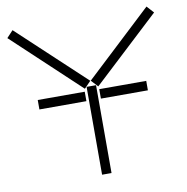

<svg xmlns="http://www.w3.org/2000/svg" viewBox="-79 -785 837 861"><g transform="rotate(-10 339.0 -354.0)"><path d="M5 -677 308 -393 338 -424 34 -708ZM340 -424 369 -393 673 -676 644 -708ZM317 0H360V-400H317ZM305 -337V-380H91V-337ZM585 -337V-380H371V-337Z"/></g></svg>

Font: Anthony
Style: Regular
Weight: 400
Designer: Sun Young Oh
Foundry: Velvetyne Type Foundry
Version: Version 1.000;hotconv 1.0.109;makeotfexe 2.5.65596